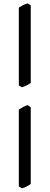

<svg xmlns="http://www.w3.org/2000/svg" viewBox="-20 -835 284 1100"><path d="M156.2 218.8Q146.5 226.6 132.3 233.4Q118.2 240.2 106 244.1L87.9 232.9V-207.5Q102.1 -215.8 112.5 -221.9Q123 -228 138.2 -232.9L156.2 -220.7ZM156.2 -359.9Q146.5 -352.1 132.3 -345.5Q118.2 -338.9 106 -335L87.9 -345.7V-791.5Q102.1 -799.8 112.5 -805.7Q123 -811.5 138.2 -815.4L156.2 -804.7Z"/></svg>

Font: Gentium Plus Afr
Style: Regular
Weight: 400
Designer: J. Victor Gaultney, Annie Olsen, Iska Routamaa, Becca Hirsbrunner
Foundry: SIL International
Version: Version 5.000